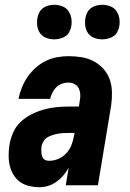

<svg xmlns="http://www.w3.org/2000/svg" viewBox="-20 -772 540 800"><path d="M143 8Q122 8 101 3Q80 -2 63.5 -14Q47 -26 36.5 -43.5Q26 -61 21 -81Q16 -101 16 -123Q16 -145 19 -166Q23 -192 34 -218Q45 -244 65.5 -263.5Q86 -283 111 -295.5Q136 -308 162.5 -315.5Q189 -323 215 -325.5Q241 -328 267 -328H309L312 -350Q315 -364 314.5 -377.5Q314 -391 308.5 -403Q303 -415 291 -421.5Q279 -428 265 -428Q252 -428 238.5 -423.5Q225 -419 215 -409Q205 -399 198.5 -386.5Q192 -374 189 -360H57Q62 -385 71.5 -408Q81 -431 95 -451.5Q109 -472 128.5 -489.5Q148 -507 170.5 -518Q193 -529 217.5 -533.5Q242 -538 265 -538Q293 -538 320.5 -533.5Q348 -529 371 -516.5Q394 -504 411.5 -484.5Q429 -465 437.5 -440Q446 -415 446.5 -387Q447 -359 443 -332L388 0H254L266 -73Q257 -56 244 -41Q231 -26 215 -14.5Q199 -3 180.5 2.5Q162 8 144 8Q144 8 144 8Q144 8 143 8ZM185 -102Q204 -102 223 -110Q242 -118 256 -133Q270 -148 277.5 -167Q285 -186 288 -205L291 -218H267Q256 -218 245 -217.5Q234 -217 222.5 -215Q211 -213 199.5 -209.5Q188 -206 178 -200Q168 -194 161.5 -183.5Q155 -173 153 -162Q152 -155 152 -148Q152 -141 152.5 -134.5Q153 -128 155 -122Q157 -116 161 -111Q165 -106 171.5 -104Q178 -102 185 -102ZM406 -608Q389 -608 373 -614Q357 -620 347.5 -633Q338 -646 335.5 -663Q333 -680 336 -697Q338 -709 344 -720.5Q350 -732 360 -739Q370 -746 382 -749Q394 -752 406 -752Q423 -752 439 -746Q455 -740 464.5 -727Q474 -714 477 -697Q480 -680 477 -663Q475 -651 469 -639.5Q463 -628 452.5 -621Q442 -614 430 -611Q418 -608 406 -608ZM206 -608Q189 -608 173 -614Q157 -620 147.5 -633Q138 -646 135.5 -663Q133 -680 136 -697Q138 -709 144 -720.5Q150 -732 160 -739Q170 -746 182 -749Q194 -752 206 -752Q223 -752 239 -746Q255 -740 264.5 -727Q274 -714 277 -697Q280 -680 277 -663Q275 -651 269 -639.5Q263 -628 252.5 -621Q242 -614 230 -611Q218 -608 206 -608Z"/></svg>

Font: Iosevka Curly Heavy Oblique
Style: Regular
Weight: 900
Italic angle: -9°
Monospace: yes
Designer: Belleve Invis
Foundry: Belleve Invis
Version: Version 11.1.0; ttfautohint (v1.8.3)